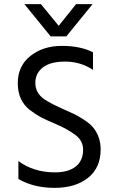

<svg xmlns="http://www.w3.org/2000/svg" viewBox="-20 -902 564 929"><path d="M301 -726H225L98 -882H178L264 -777L348 -882H428ZM467 -179Q467 -90 406 -41.5Q345 7 244 7Q143 7 69 -36V-123Q142 -68 247 -68Q310 -68 346 -96Q382 -124 382 -177Q382 -221 346 -248Q306 -278 253 -300.5Q200 -323 177.5 -335Q155 -347 124 -370Q66 -416 66 -499.5Q66 -583 127.5 -631.5Q189 -680 279 -680Q369 -680 430 -649V-564Q369 -604 296 -604Q223 -604 187 -575.5Q151 -547 151 -501Q151 -452 194 -422Q226 -401 274 -379.5Q322 -358 340 -349.5Q358 -341 386.5 -322.5Q415 -304 430 -286Q467 -241 467 -179Z"/></svg>

Font: Hind Vadodara
Style: Regular
Weight: 400
Designer: Hitesh Malaviya
Foundry: Indian Type Foundry
Version: Version 0.702;PS 1.0;hotconv 1.0.81;makeotf.lib2.5.63406